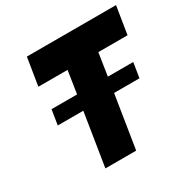

<svg xmlns="http://www.w3.org/2000/svg" viewBox="-166 -896 1032 1048"><g transform="rotate(-30 350.0 -371.5)"><path d="M488 -569 466 -427H626L611 -333H451L398 0H204L257 -333H96L111 -427H272L294 -569H110L138 -743H700L672 -569Z"/></g></svg>

Font: Exo Black
Style: Italic
Weight: 900
Italic angle: -9°
Designer: Natanael Gama
Foundry: Natanael Gama
Version: Version 1.500; ttfautohint (v1.6)